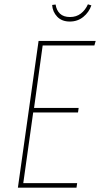

<svg xmlns="http://www.w3.org/2000/svg" viewBox="-20 -871 464 891"><path d="M424 -681 418 -660H178L138 -370H345L342 -349H134L88 -21H338L335 0H63L159 -681ZM222 -848 238 -850Q242 -823 258.5 -807.5Q275 -792 305 -792Q334 -792 355 -808Q376 -824 388 -851L404 -846Q393 -814 366.5 -792.5Q340 -771 304 -771Q267 -771 245.5 -793.5Q224 -816 222 -848Z"/></svg>

Font: Fira Sans Extra Condensed Thin
Style: Italic
Weight: 250
Width: 3
Italic angle: -8°
Designer: Carrois Corporate & Edenspiekermann AG
Foundry: Carrois Corporate GbR & Edenspiekermann AG
Version: Version 4.203